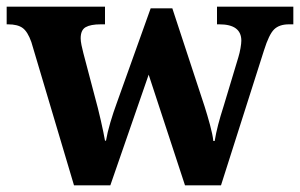

<svg xmlns="http://www.w3.org/2000/svg" viewBox="-23 -556 900 576"><path d="M71 -430Q60 -461 45 -472Q30 -483 1 -483H-3V-536H292V-483H279Q249 -483 234 -474.5Q219 -466 219 -441Q219 -433 221.5 -420.5Q224 -408 227 -397L261 -268Q271 -232 279.5 -194.5Q288 -157 292 -134H295Q299 -158 308 -188.5Q317 -219 327 -246L429 -531H494L591 -236Q599 -211 607 -181.5Q615 -152 617 -133H621Q625 -157 631.5 -182Q638 -207 648 -238L692 -384Q696 -397 698.5 -411.5Q701 -426 701 -434Q701 -483 635 -483H628V-536H857V-483H844Q815 -483 799.5 -468Q784 -453 769 -405L640 0H532L423 -332L308 0H199Z"/></svg>

Font: Noto Serif Sinhala
Style: Bold
Weight: 700
Designer: Jelle Bosma - Monotype Design Team
Foundry: Monotype Imaging Inc.
Version: Version 2.007; ttfautohint (v1.8.4.7-5d5b)